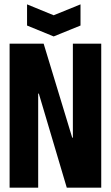

<svg xmlns="http://www.w3.org/2000/svg" viewBox="-20 -860 507 880"><path d="M24 0V-660H180L311 -229H314V-660H444V0H286L158 -431H155V0ZM104 -840 226 -790 349 -840V-743L226 -693L104 -743Z"/></svg>

Font: Bricolage Grotesque 96pt Condensed Bricolage Grotesque 48pt Condensed Regular
Style: Bold
Weight: 700
Width: 3
Designer: Mathieu Triay
Foundry: Atelier Triay
Version: Version 1.001; ttfautohint (v1.8.4.7-5d5b);gftools[0.9.33.de